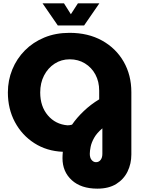

<svg xmlns="http://www.w3.org/2000/svg" viewBox="-20 -909 847 1146"><path d="M561 217Q464 217 408.5 166.5Q353 116 353 35Q353 27 353.5 17Q354 7 355 -3Q259 -7 185 -54.5Q111 -102 69 -180.5Q27 -259 27 -357Q27 -430 53.5 -494.5Q80 -559 128.5 -608Q177 -657 244.5 -685Q312 -713 395 -713Q506 -713 589 -667Q672 -621 718 -541Q764 -461 764 -359V13Q764 68 741.5 114.5Q719 161 674 189Q629 217 561 217ZM383 -161Q396 -161 410 -165Q438 -206 480 -246Q522 -286 572 -316V-368Q572 -422 549.5 -464Q527 -506 487 -530.5Q447 -555 396 -555Q346 -555 306 -529Q266 -503 243 -458.5Q220 -414 220 -357Q220 -274 265.5 -220.5Q311 -167 383 -161ZM553 59Q570 59 580.5 45.5Q591 32 591 9V-143Q558 -115 542 -86.5Q526 -58 521 -33Q516 -8 516 9Q516 33 527 46Q538 59 553 59ZM325 -757 234 -889H362L403 -824L445 -889H573L482 -757Z"/></svg>

Font: MuseoModerno ExtraBold
Style: Regular
Weight: 800
Designer: Pablo Cosgaya, Héctor Gatti, Marcela Romero, and the Authors of The MuseoModerno Project.
Foundry: Omnibus-Type Team
Version: Version 1.001